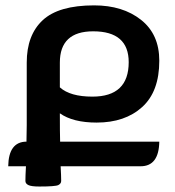

<svg xmlns="http://www.w3.org/2000/svg" viewBox="-20 -680 646 708"><path d="M200.7 -357.9Q238.8 -323.7 320.8 -323.7Q454.6 -323.7 454.6 -450.7Q454.6 -564.5 323.7 -564.5Q200.7 -564.5 200.7 -449.2ZM567.4 -157.7Q565.9 -66.9 498.5 -66.9H203.6Q205.6 -30.8 205.6 -12.7Q205.6 -2.9 195.1 2.4Q184.6 7.8 125 7.8Q95.2 7.8 84.5 2.4Q73.7 -2.9 73.7 -12.7Q73.7 -30.8 75.7 -66.9H10.3Q11.7 -157.2 77.6 -157.7Q78.6 -189.5 78.6 -218.3V-449.2Q78.6 -550.8 137.5 -605.5Q196.3 -660.2 327.1 -660.2Q432.6 -660.2 500 -606.9Q567.4 -553.7 567.4 -456.1Q567.4 -342.3 504.2 -285.2Q440.9 -228 336.4 -228Q249 -228 200.7 -262.2Q200.7 -189.5 201.7 -157.7Z"/></svg>

Font: Bainsley
Style: Bold
Weight: 700
Designer: Paul James MIller
Foundry: High-Logic / Made with FontCreator
Version: Version 1.411;March 28, 2021;FontCreator 13.0.0.2683 64-bit